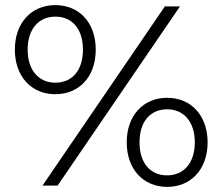

<svg xmlns="http://www.w3.org/2000/svg" viewBox="-20 -725 869 750"><path d="M146 0H205L683 -700H624ZM196 -357C290 -357 354 -426 354 -531C354 -636 290 -705 196 -705C102 -705 38 -635 38 -531C38 -427 102 -357 196 -357ZM196 -402C131 -402 88 -451 88 -531C88 -611 131 -660 196 -660C262 -660 304 -612 304 -531C304 -450 262 -402 196 -402ZM633 5C727 5 791 -65 791 -169C791 -273 727 -343 633 -343C539 -343 475 -273 475 -169C475 -65 539 5 633 5ZM633 -40C567 -40 525 -88 525 -169C525 -250 567 -298 633 -298C698 -298 741 -249 741 -169C741 -89 698 -40 633 -40Z"/></svg>

Font: Chess Sans
Style: Regular
Weight: 400
Designer: Wolf Bōese
Foundry: Wolf Bōese
Version: Version 7.223;Glyphs 3.3 (3306)